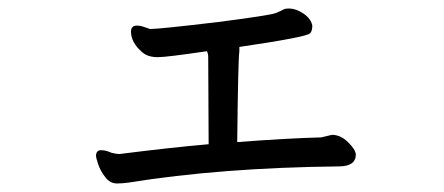

<svg xmlns="http://www.w3.org/2000/svg" viewBox="-20 -428 1040 450"><path d="M254 2Q266 2 281 0Q498 -35 774 -38Q814 -38 814 -66Q813 -78 795.5 -95Q778 -112 758 -112L733 -106Q654 -104 536 -95Q538 -288 541 -308V-318Q698 -341 707 -350Q712 -356 712 -368Q709 -384 691.5 -396Q674 -408 657 -408Q648 -408 644 -405.5Q640 -403 626.5 -397.5Q613 -392 488 -376Q353 -360 332 -360Q328 -361 318.5 -364.5Q309 -368 301 -368Q287 -368 287 -354Q287 -328 314 -305Q327 -294 350 -294Q370 -294 465 -308Q468 -302 468 -294L469 -90Q378 -82 260 -67Q252 -67 241 -70Q228 -76 217 -76Q205 -76 205 -62Q205 -59 210 -43.5Q215 -28 226.5 -13Q238 2 254 2Z"/></svg>

Font: LXGW WenKai Mono TC
Style: Bold
Weight: 700
Designer: LXGW / Fontworks Inc.
Foundry: LXGW / Fontworks Inc.
Version: Version 1.330